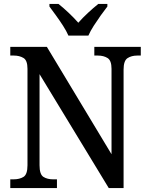

<svg xmlns="http://www.w3.org/2000/svg" viewBox="-20 -951 754 971"><path d="M32 0V-44H48Q79 -44 99 -56.5Q119 -69 119 -115V-603Q119 -646 98.5 -658Q78 -670 50 -670H32V-714H217L544 -171V-603Q544 -645 524 -657.5Q504 -670 475 -670H457V-714H692V-670H674Q645 -670 625 -657Q605 -644 605 -599V0H530L180 -576V-115Q180 -69 199.5 -56.5Q219 -44 249 -44H268V0ZM326 -771Q316 -794 299 -820.5Q282 -847 263 -873Q244 -899 230 -918V-931H276Q300 -912 327.5 -886Q355 -860 376 -836Q397 -860 425 -886Q453 -912 477 -931H523V-918Q508 -899 489.5 -873Q471 -847 454 -820.5Q437 -794 427 -771Z"/></svg>

Font: Noto Serif Sinhala SemiCondensed Medium
Style: Regular
Weight: 500
Width: 4
Designer: Jelle Bosma - Monotype Design Team
Foundry: Monotype Imaging Inc.
Version: Version 2.007; ttfautohint (v1.8.4.7-5d5b)